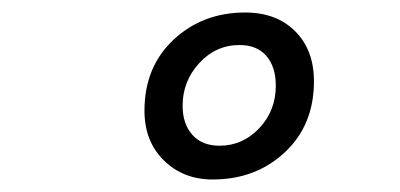

<svg xmlns="http://www.w3.org/2000/svg" viewBox="-20 -705 640 307"><path d="M320 -418Q273 -418 242 -448.5Q211 -479 211 -528Q211 -598 257.5 -641.5Q304 -685 372 -685Q422 -685 452 -655Q482 -625 482 -575Q482 -505 435.5 -461.5Q389 -418 320 -418ZM331 -472Q368 -472 394.5 -500Q421 -528 421 -568Q421 -598 406 -615.5Q391 -633 363 -633Q325 -633 298.5 -604Q272 -575 272 -536Q272 -507 287.5 -489.5Q303 -472 331 -472Z"/></svg>

Font: TypoPRO Source Code Pro
Style: Italic
Weight: 600
Italic angle: -11°
Monospace: yes
Designer: Paul D. Hunt, Teo Tuominen
Foundry: Adobe Systems Incorporated
Version: Version 1.030;PS 1.0;hotconv 1.0.84;makeotf.lib2.5.63406